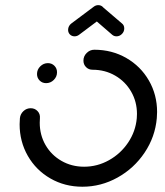

<svg xmlns="http://www.w3.org/2000/svg" viewBox="-20 -710 629 732"><path d="M121.1 -427.8Q121.1 -444.8 133.5 -457Q145.9 -469.3 162.6 -469.3Q177.4 -469.3 187.4 -459.3Q197.4 -449.3 197.4 -434.4Q197.4 -417.4 185 -405.2Q172.6 -393 155.9 -393Q141.1 -393 131.1 -403Q121.1 -413 121.1 -427.8ZM298.1 -478.9Q298.1 -495.9 310.6 -508.1Q323 -520.4 339.6 -520.4Q406.7 -520.4 461.5 -488.9Q516.3 -457.4 547.6 -403.1Q578.9 -348.9 578.9 -283Q578.9 -271.5 577.8 -259.3Q571.5 -188.1 531.3 -128.1Q491.1 -68.1 428.1 -33.1Q365.2 1.9 294.1 1.9Q227 1.9 172.2 -29.6Q117.4 -61.1 86.1 -115.7Q54.8 -170.4 54.8 -236.3Q54.8 -247.8 55.9 -259.3Q57.4 -275.2 69.3 -286.3Q81.1 -297.4 97 -297.4Q113 -297.4 123.3 -286.3Q133.7 -275.2 132.2 -259.3Q131.5 -248.1 131.5 -242.2Q131.5 -195.6 153.5 -157.2Q175.6 -118.9 214.3 -96.7Q253 -74.4 300.7 -74.4Q351.1 -74.4 395.6 -99.3Q440 -124.1 468.5 -166.5Q497 -208.9 501.5 -259.3Q502.2 -270.4 502.2 -275.6Q502.2 -322.2 480 -360.7Q457.8 -399.3 419.1 -421.7Q380.4 -444.1 333 -444.1Q318.1 -444.1 308.1 -454.1Q298.1 -464.1 298.1 -478.9ZM354.4 -690.4Q365.2 -690.4 372.2 -683.3Q379.3 -676.3 379.3 -665.6Q379.3 -658.1 375.9 -651.9Q372.6 -645.6 367 -641.5L281.5 -577.4Q273.7 -571.5 264.4 -571.5Q253.7 -571.5 246.7 -578.5Q239.6 -585.6 239.6 -596.3Q239.6 -603.7 243 -610Q246.3 -616.3 251.9 -620.4L337.4 -684.4Q345.2 -690.4 354.4 -690.4ZM370.4 -684.4 445.2 -620.4Q453.7 -613.7 453.7 -601.5Q453.7 -589.3 444.8 -580.4Q435.9 -571.5 424.1 -571.5Q414.8 -571.5 407.8 -577.4L334.1 -641.1Z"/></svg>

Font: 26F Galaxy Sans
Style: Bold Italic
Weight: 700
Italic angle: -5°
Designer: C₂₉H₂₅N₃O₅
Version: Version 1.200